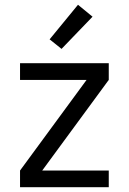

<svg xmlns="http://www.w3.org/2000/svg" viewBox="-20 -785 540 805"><path d="M64 0V-70L343 -450H64V-520H436V-450L157 -70H436V0ZM238 -580 188 -620 307 -765 368 -715Z"/></svg>

Font: Iosevka Term SS14
Style: Regular
Weight: 400
Monospace: yes
Designer: Belleve Invis
Foundry: Belleve Invis
Version: Version 24.1.1; ttfautohint (v1.8.4)